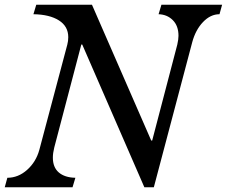

<svg xmlns="http://www.w3.org/2000/svg" viewBox="-29 -790 957 810"><path d="M620 0H580L318 -602H314L200 -168Q194 -144 194 -125Q194 -84 219 -62.5Q244 -41 289 -40L277 0H-9L2 -40Q48 -40 85.5 -73.5Q123 -107 137 -158L255 -602Q259 -617 259 -633Q259 -679 219.5 -704Q180 -729 112 -730L124 -770H359L609 -197H613L719 -602Q724 -624 724 -639Q724 -681 700 -705Q676 -729 640 -730L652 -770H908L897 -730Q859 -730 827.5 -697Q796 -664 782 -612Z"/></svg>

Font: Libre Baskerville
Style: Italic
Weight: 400
Italic angle: -15°
Designer: Pablo Impallari, Rodrigo Fuenzalida
Foundry: Pablo Impallari, Rodrigo Fuenzalida
Version: Version 1.051;Glyphs 3.2.3 (3260)